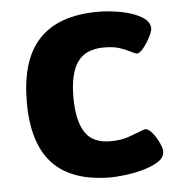

<svg xmlns="http://www.w3.org/2000/svg" viewBox="-44 -573 573 623"><g transform="rotate(-5 242.5 -261.5)"><path d="M294 8Q166 8 104 -58Q42 -124 42 -258Q42 -325 57 -376Q72 -427 103.5 -461.5Q135 -496 183.5 -513.5Q232 -531 299 -531Q335 -531 373.5 -523.5Q412 -516 438.5 -500.5Q465 -485 465 -462Q465 -453 455.5 -434.5Q446 -416 433.5 -400.5Q421 -385 412 -385Q409 -385 404.5 -387Q400 -389 394 -392Q381 -399 360 -406.5Q339 -414 307 -414Q247 -414 220.5 -376.5Q194 -339 194 -262Q194 -185 219 -147Q244 -109 301 -109Q336 -109 360 -117.5Q384 -126 399 -132Q405 -134 409.5 -136Q414 -138 417 -138Q428 -138 440 -123Q452 -108 460.5 -90Q469 -72 469 -62Q469 -41 447 -27.5Q425 -14 394 -6Q363 2 334.5 5Q306 8 294 8Z"/></g></svg>

Font: Asap
Style: Regular
Weight: 400
Designer: Pablo Cosgaya
Foundry: Omnibus-Type
Version: Version 3.001